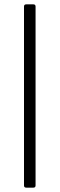

<svg xmlns="http://www.w3.org/2000/svg" viewBox="-20 -780 273 880"><path d="M100 -760H133Q143 -760 143 -750V70Q143 80 133 80H100Q90 80 90 70V-750Q90 -760 100 -760Z"/></svg>

Font: Barlow Light
Style: Regular
Weight: 300
Designer: Jeremy Tribby
Foundry: Tribby Type
Version: Version 1.422